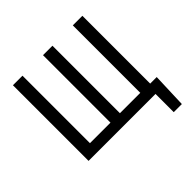

<svg xmlns="http://www.w3.org/2000/svg" viewBox="-217 -908 1276 1276"><g transform="rotate(-45 421.0 -270.0)"><path d="M170.9 -710.9V-76.7H363.8V-710.9H452.6V-76.7H644V-710.9H733.9V-73.7H795.4L786.6 171.4H710.4V0H81.1V-710.9Z"/></g></svg>

Font: MAUL Condensed
Style: Condensed Regular
Weight: 400
Designer: MAUL
Version: Version 1.0; 2020; ttfautohint (v1.8.3)